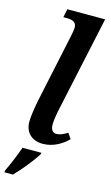

<svg xmlns="http://www.w3.org/2000/svg" viewBox="-149 -812 629 1084"><g transform="rotate(15 166.0 -269.5)"><path d="M164 10C228 10 279 -25 310 -56L288 -88C264 -73 244 -64 224 -64C202 -64 190 -80 190 -111C190 -137 198 -182 205 -212L323 -760H102L92 -711H109C147 -711 169 -702 169 -670C169 -662 166 -642 162 -623L79 -233C69 -185 59 -126 59 -91C59 -32 97 10 164 10ZM-1 208 -3 221H47C90 177 142 113 168 71L171 61H60C43 109 21 163 -1 208Z"/></g></svg>

Font: Noto Serif SemiBold
Style: Italic
Weight: 600
Italic angle: -12°
Designer: Monotype Design Team
Foundry: Monotype Imaging Inc.
Version: Version 2.014